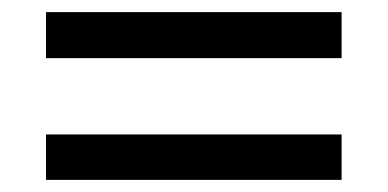

<svg xmlns="http://www.w3.org/2000/svg" viewBox="-20 -446 640 317"><path d="M56 -350V-426H544V-350ZM56 -149V-224H544V-149Z"/></svg>

Font: Nunito Sans 9pt SemiBold
Style: Regular
Weight: 600
Version: Version 3.101;gftools[0.9.27]